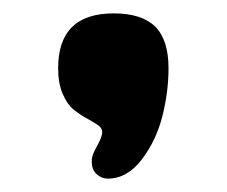

<svg xmlns="http://www.w3.org/2000/svg" viewBox="-20 -185 339 287"><path d="M231.9 -83Q231.9 -47.9 222.7 -11.2Q213.4 25.4 191.7 53.7Q169.9 82 141.1 82Q131.8 82 124.5 75.4Q117.2 68.8 117.2 57.1V53.2Q117.7 46.4 125.2 33Q132.8 19.5 132.8 12.2Q132.8 6.3 126 1.7Q119.1 -2.9 109.6 -8.1Q100.1 -13.2 90.3 -21Q80.6 -28.8 73.7 -44.7Q66.9 -60.5 66.9 -83Q66.9 -165 149.9 -165Q191.9 -165 211.9 -145.3Q231.9 -125.5 231.9 -83Z"/></svg>

Font: Concert One
Style: Regular
Weight: 400
Designer: Johan Kallas, Mihkel Virkus
Foundry: Johan Kallas, Mihkel Virkus
Version: Version 1.003